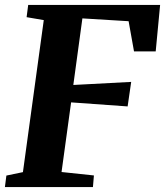

<svg xmlns="http://www.w3.org/2000/svg" viewBox="-23 -763 673 783"><path d="M-3 0 3 -47 70.5 -61 155.5 -681 85.5 -693 92 -743H630L612 -553.5H523.5L501.5 -676.5L313 -688L276 -416.5L512 -429L497.5 -329L267 -345.5L228 -61.5L360 -47.5L356 0Z"/></svg>

Font: Merriweather 24pt ExtraBold
Style: Italic
Weight: 800
Italic angle: -7.8°
Version: Version 2.101